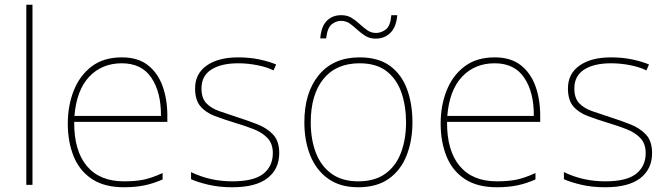

<svg xmlns="http://www.w3.org/2000/svg" viewBox="-20 -780 2818 810"><path d="M117 0H91V-760H117Z M494 -538Q562 -538 604 -505Q646 -472 666 -416.5Q686 -361 686 -291V-266H293Q292 -145 346 -80Q400 -15 503 -15Q551 -15 585.5 -22Q620 -29 666 -50V-23Q628 -6 589.5 2Q551 10 503 10Q420 10 367.5 -25Q315 -60 290.5 -121Q266 -182 266 -259Q266 -334 291 -397.5Q316 -461 366.5 -499.5Q417 -538 494 -538ZM494 -513Q410 -513 356.5 -456.5Q303 -400 294 -291H659Q660 -390 619 -451.5Q578 -513 494 -513Z M1158 -134Q1158 -67 1108.5 -28.5Q1059 10 960 10Q905 10 860 -0.5Q815 -11 786 -24V-54Q866 -15 960 -15Q1051 -15 1091 -47Q1131 -79 1131 -134Q1131 -173 1109.5 -196.5Q1088 -220 1051.5 -234.5Q1015 -249 971 -262Q925 -276 886.5 -290.5Q848 -305 825.5 -331.5Q803 -358 803 -407Q803 -469 852 -503.5Q901 -538 985 -538Q1032 -538 1073 -529.5Q1114 -521 1145 -508L1134 -483Q1106 -497 1065.5 -505Q1025 -513 985 -513Q913 -513 871.5 -486.5Q830 -460 830 -407Q830 -366 850.5 -344.5Q871 -323 905.5 -311Q940 -299 980 -286Q1024 -272 1065 -256Q1106 -240 1132 -212.5Q1158 -185 1158 -134Z M1720 -264Q1720 -187 1695.5 -124.5Q1671 -62 1620.5 -26Q1570 10 1491 10Q1415 10 1364.5 -26Q1314 -62 1289 -124Q1264 -186 1264 -264Q1264 -390 1325.5 -464Q1387 -538 1497 -538Q1577 -538 1626 -501.5Q1675 -465 1697.5 -403Q1720 -341 1720 -264ZM1291 -264Q1291 -191 1313 -134.5Q1335 -78 1379.5 -46.5Q1424 -15 1491 -15Q1561 -15 1605.5 -47Q1650 -79 1671.5 -135.5Q1693 -192 1693 -264Q1693 -333 1673.5 -389.5Q1654 -446 1611 -479.5Q1568 -513 1497 -513Q1398 -513 1344.5 -447Q1291 -381 1291 -264ZM1331 -618Q1335 -668 1358.5 -692Q1382 -716 1420 -716Q1445 -716 1463.5 -704.5Q1482 -693 1497.5 -678.5Q1513 -664 1529.5 -652.5Q1546 -641 1566 -641Q1588 -641 1607.5 -655.5Q1627 -670 1631 -716H1656Q1652 -667 1627.5 -642Q1603 -617 1565 -617Q1540 -617 1521.5 -628.5Q1503 -640 1487.5 -654.5Q1472 -669 1456 -680.5Q1440 -692 1418 -692Q1398 -692 1379.5 -677.5Q1361 -663 1356 -618Z M2067 -538Q2135 -538 2177 -505Q2219 -472 2239 -416.5Q2259 -361 2259 -291V-266H1866Q1865 -145 1919 -80Q1973 -15 2076 -15Q2124 -15 2158.5 -22Q2193 -29 2239 -50V-23Q2201 -6 2162.5 2Q2124 10 2076 10Q1993 10 1940.5 -25Q1888 -60 1863.5 -121Q1839 -182 1839 -259Q1839 -334 1864 -397.5Q1889 -461 1939.5 -499.5Q1990 -538 2067 -538ZM2067 -513Q1983 -513 1929.5 -456.5Q1876 -400 1867 -291H2232Q2233 -390 2192 -451.5Q2151 -513 2067 -513Z M2731 -134Q2731 -67 2681.5 -28.5Q2632 10 2533 10Q2478 10 2433 -0.5Q2388 -11 2359 -24V-54Q2439 -15 2533 -15Q2624 -15 2664 -47Q2704 -79 2704 -134Q2704 -173 2682.5 -196.5Q2661 -220 2624.5 -234.5Q2588 -249 2544 -262Q2498 -276 2459.5 -290.5Q2421 -305 2398.5 -331.5Q2376 -358 2376 -407Q2376 -469 2425 -503.5Q2474 -538 2558 -538Q2605 -538 2646 -529.5Q2687 -521 2718 -508L2707 -483Q2679 -497 2638.5 -505Q2598 -513 2558 -513Q2486 -513 2444.5 -486.5Q2403 -460 2403 -407Q2403 -366 2423.5 -344.5Q2444 -323 2478.5 -311Q2513 -299 2553 -286Q2597 -272 2638 -256Q2679 -240 2705 -212.5Q2731 -185 2731 -134Z"/></svg>

Font: Noto Sans Sinhala UI Thin
Style: Regular
Weight: 100
Designer: Jelle Bosma - Monotype Design Team
Foundry: Monotype Imaging Inc.
Version: Version 2.006; ttfautohint (v1.8.4.7-5d5b)